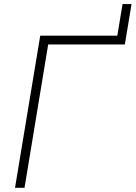

<svg xmlns="http://www.w3.org/2000/svg" viewBox="-20 -898 649 918"><path d="M534.2 -686.5 565.9 -878.4H608.9L577.1 -686.5ZM584 -727.5 576.7 -685.5H210.4L97.2 0H51.8L172.4 -727.5Z"/></svg>

Font: Inter 20pt ExtraLight
Style: Italic
Weight: 250
Italic angle: -9.3988°
Version: Version 4.001;git-66647c0bb